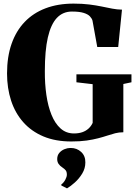

<svg xmlns="http://www.w3.org/2000/svg" viewBox="-20 -773 756 1064"><path d="M375 11Q287 11 220.5 -17Q154 -45 109 -95.8Q64 -146.5 41.5 -215.5Q19 -284.5 19 -366Q19 -458 44 -529.8Q69 -601.5 116.5 -651.2Q164 -701 232.5 -727Q301 -753 387.5 -753Q436.5 -753 474.2 -748.2Q512 -743.5 543.2 -737Q574.5 -730.5 601.8 -725.2Q629 -720 656 -719.5L635 -512.5H519L492.5 -659Q489 -671 478.2 -682.5Q467.5 -694 443.8 -701.5Q420 -709 378.5 -709Q328.5 -709 295.2 -673.8Q262 -638.5 245.2 -565.8Q228.5 -493 228.5 -379Q228 -309 237 -246.8Q246 -184.5 265.5 -136.5Q285 -88.5 315.8 -61Q346.5 -33.5 390 -33.5Q415.5 -33.5 435.5 -40.2Q455.5 -47 470.2 -60.2Q485 -73.5 493.5 -92V-306.5L403.5 -317V-361H708.5V-317L663.5 -307.5V-40Q639.5 -40 618.2 -34.5Q597 -29 574.5 -21.5Q552 -14 524.2 -6.8Q496.5 0.5 460.2 5.8Q424 11 375 11ZM453 127Q453 160 435.8 188.5Q418.5 217 394.8 238.2Q371 259.5 352 270.5H350.5L320 255L319.5 249.5Q333 239.5 341.8 223.2Q350.5 207 350.5 195Q350.5 179.5 344.5 171.5Q338.5 163.5 325 154.5Q313 147 305 135.8Q297 124.5 297 108.5Q297 87.5 309 73.8Q321 60 337.8 53.5Q354.5 47 368.5 47H372Q406 47 429.8 69Q453.5 91 453 127Z"/></svg>

Font: Merriweather 96pt Black
Style: Regular
Weight: 900
Version: Version 2.100